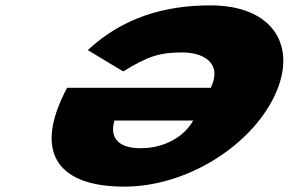

<svg xmlns="http://www.w3.org/2000/svg" viewBox="-20 -682 1081 719"><path d="M231.6 -353.1C226.8 -345.6 220.3 -331.9 216.1 -323.1C109.1 -98.1 209.2 16.9 445.2 16.9C679.6 16.9 919 -135.6 1008.2 -323.1C1096.7 -509.4 1002.3 -661.9 767.9 -661.9C595.5 -661.9 438.9 -615.6 308.8 -494.4L441.5 -414.4C533.9 -471.9 578.2 -485.6 664.4 -485.6C732.5 -485.6 816.3 -451.9 769.3 -353.1ZM703.5 -230.6C671 -171.9 598.2 -126.9 506 -126.9C427.3 -126.9 388.6 -163.1 408.6 -230.6Z"/></svg>

Font: Hussar
Style: BdSuprExtOblFive
Weight: 700
Foundry: Cannot Into Space Fonts
Version: Version 2.00